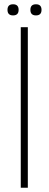

<svg xmlns="http://www.w3.org/2000/svg" viewBox="-20 -877 229 897"><path d="M110 -750V0H77V-750ZM41 -805Q15 -805 15 -831Q15 -857 41 -857Q67 -857 67 -831Q67 -805 41 -805ZM148 -805Q122 -805 122 -831Q122 -857 148 -857Q174 -857 174 -831Q174 -805 148 -805Z"/></svg>

Font: Poiret One
Style: Regular
Weight: 400
Designer: Denis Masharov
Foundry: Denis Masharov
Version: Version 1.001